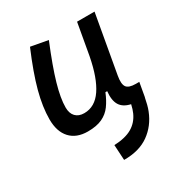

<svg xmlns="http://www.w3.org/2000/svg" viewBox="-179 -650 943 1008"><g transform="rotate(-30 293.0 -146.0)"><path d="M280.8 234.4 275.4 141.6Q343.8 138.7 383.8 115.2Q423.8 91.8 443.8 47.4Q453.1 26.9 459 -0.5Q414.1 -10.3 396.2 -40Q378.4 -69.8 384.3 -122.6H373.5Q356.9 -81.5 335.2 -51.8Q313.5 -22 279.3 -5.9Q245.1 10.3 191.4 10.3Q123 10.3 85.4 -30.5Q47.9 -71.3 47.9 -145Q47.9 -219.7 72 -310.3Q96.2 -400.9 149.9 -527.3L253.4 -508.3Q200.2 -378.9 176.3 -295.7Q152.3 -212.4 152.3 -157.2Q152.3 -121.6 170.9 -102.1Q189.5 -82.5 223.1 -82.5Q288.1 -82.5 330.6 -145.3Q373 -208 395.5 -325.7V-325.2L429.7 -517.6H535.6L473.1 -165.5Q464.8 -118.7 477.8 -99.6Q490.7 -80.6 533.7 -80.6H554.7L539.6 4.9H539.1Q535.2 25.4 530.5 43.7Q525.9 62 519.5 78.1Q491.2 150.4 431.9 192.6Q372.6 234.9 280.8 234.4Z"/></g></svg>

Font: Cascadia Mono PL
Style: Italic
Weight: 400
Italic angle: -10°
Monospace: yes
Designer: Aaron Bell
Foundry: Saja Typeworks
Version: Version 2404.023; ttfautohint (v1.8.4)